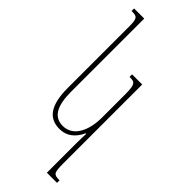

<svg xmlns="http://www.w3.org/2000/svg" viewBox="-314 -800 1071 1071"><g transform="rotate(45 221.5 -264.0)"><path d="M330 232H410V212C365 212 358 207 358 131V-492H278V-472C319 -472 330 -468 330 -382V-203C330 -104 292 -15 208 -15C138 -15 106 -70 106 -183V-760H26V-740C70 -740 78 -735 78 -667V-184C78 -44 126 10 206 10C267 10 304 -26 328 -77H332C331 -55 330 -26 330 -4Z"/></g></svg>

Font: Noto Serif Armenian ExtraCondensed Thin
Style: Regular
Weight: 100
Width: 2
Designer: Monotype Design Team
Foundry: Monotype Imaging Inc.
Version: Version 2.008